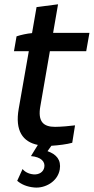

<svg xmlns="http://www.w3.org/2000/svg" viewBox="-20 -673 436 893"><path d="M57 -504 45 -435H114L67 -167C49 -65 86 -13 156 1L124 53C171 57 191 79 186 105C182 127 162 140 136 138C111 136 93 124 85 113L60 168C80 185 106 196 139 199C188 204 248 173 258 115C265 71 243 45 201 30L219 5C252 3 292 -2 316 -9L329 -90C308 -87 261 -83 236 -83C183 -83 154 -106 168 -181L212 -435H381L396 -520H227L250 -653L150 -640L129 -519C106 -517 78 -511 57 -504Z"/></svg>

Font: Fixel Display Medium
Style: Italic
Weight: 500
Italic angle: -10°
Designer: AlfaBravo + MacPaw
Foundry: Kyrylo Tkachov, Marchela Mozhyna, Serhii Makarenko, Maria Weinstein, Zakhar Kryvoshyya
Version: Version 1.210;Glyphs 3.2 (3217)